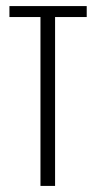

<svg xmlns="http://www.w3.org/2000/svg" viewBox="-20 -611 316 631"><path d="M113 0V-555H11V-591H265V-555H161V0Z"/></svg>

Font: Alumni Sans Light
Style: Regular
Weight: 300
Version: Version 1.018